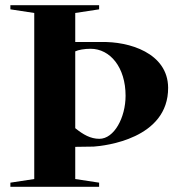

<svg xmlns="http://www.w3.org/2000/svg" viewBox="-20 -720 701 740"><path d="M112 -30 20 -16V0H362V-16L270 -30V-154L341 -155C384 -158 629 -185 628 -382C627 -516 477 -561 370 -558H270V-670L362 -684V-700H20V-684L112 -670ZM270 -226V-522C282 -528 306 -532 329 -532C405 -532 464 -460 464 -351C464 -267 420 -185 363 -185C329 -185 301 -201 270 -226Z"/></svg>

Font: Mazius Display
Style: Bold
Weight: 700
Designer: Alberto Casagrande & Collletttivo
Foundry: Collletttivo
Version: Version 2.000;Glyphs 3.2 (3221)